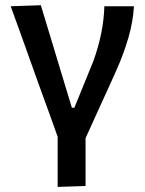

<svg xmlns="http://www.w3.org/2000/svg" viewBox="-20 -521 556 736"><path d="M201 195.5V3Q184 -44.5 166.5 -93.2Q149 -142 132 -188L100.5 -276Q81 -331 60.8 -387Q40.5 -443 21 -497L136.5 -501Q155.5 -438.5 178 -364.2Q200.5 -290 220.5 -223.5L255.5 -108H265Q284 -154 302 -198.5Q320 -243 338.5 -288.5Q377.5 -397.5 380 -497H493.5Q490 -437 471.8 -375Q453.5 -313 428.5 -257Q399 -190.5 368.2 -124Q337.5 -57.5 308 8.5V192Z"/></svg>

Font: Commissioner Medium
Style: Regular
Weight: 500
Designer: Kostas Bartsokas
Foundry: Kostas Bartsokas
Version: Version 1.000; ttfautohint (v1.8.3)